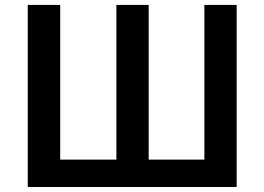

<svg xmlns="http://www.w3.org/2000/svg" viewBox="-20 -747 1056 767"><path d="M90.9 -727.3V0H925.4V-727.3H796.5V-109.4H573.9V-727.3H445V-109.4H220.5V-727.3Z"/></svg>

Font: Margiela Sans Semi Bold
Style: Regular
Weight: 600
Designer: Stefan Endress, Andreas Faust
Version: Version 1.100;FEAKit 1.0